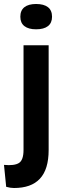

<svg xmlns="http://www.w3.org/2000/svg" viewBox="-44 -750 333 963"><path d="M26 193Q17 193 7.5 191.5Q-2 190 -13 187L-24 77Q28 82 51 67.5Q74 53 74 2V-523H200V2Q200 51 189 87Q178 123 156 146.5Q134 170 101.5 181.5Q69 193 26 193ZM137 -603Q99 -603 78.5 -619Q58 -635 58 -666Q58 -698 78.5 -714Q99 -730 137 -730Q176 -730 196.5 -714Q217 -698 217 -666Q217 -635 196.5 -619Q176 -603 137 -603Z"/></svg>

Font: Bricolage Grotesque 48pt Condensed ExtraBold SemiBold
Style: Regular
Weight: 600
Version: Version 1.000;gftools[0.9.30]